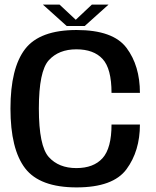

<svg xmlns="http://www.w3.org/2000/svg" viewBox="-20 -811 680 835"><path d="M313 4Q472 4 530.2 -75.2Q588.5 -154.5 588.5 -269.5H465Q465 -166.5 426 -123.2Q387 -80 312 -80Q235.5 -80 192.2 -128Q149 -176 149 -339Q149 -501.5 192.2 -549Q235.5 -596.5 312 -596.5Q387.5 -596.5 426.2 -554.5Q465 -512.5 465 -407H588.5Q588.5 -525 530.2 -602.8Q472 -680.5 313 -680.5Q153 -680.5 89.2 -597.8Q25.5 -515 25.5 -339Q25.5 -162.5 89.2 -79.2Q153 4 313 4ZM270 -698H348.5L452 -791H379.5L309.5 -725L239 -791H166.5Z"/></svg>

Font: Anybody UltraCondensed Thin Medium
Style: Regular
Weight: 500
Version: Version 1.111